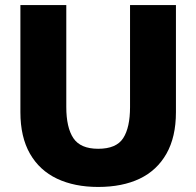

<svg xmlns="http://www.w3.org/2000/svg" viewBox="-20 -720 770 753"><path d="M365 13.2Q272.3 13.2 203.7 -19.2Q135 -51.7 97.5 -117.2Q60 -182.7 60 -280V-700H240V-300.5Q240 -219.7 267.8 -178.1Q295.7 -136.5 365 -136.5Q436.2 -136.5 463.1 -178.1Q490 -219.7 490 -300V-700H670V-280Q670 -182.7 632.8 -117.2Q595.7 -51.7 527.8 -19.2Q459.8 13.2 365 13.2Z"/></svg>

Font: Golos Text
Style: Regular
Weight: 400
Designer: A.Korolkova, Vitaly Kuzmin
Foundry: ParaType Ltd
Version: Version 2.004